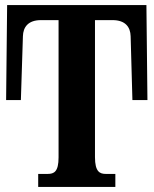

<svg xmlns="http://www.w3.org/2000/svg" viewBox="-20 -734 603 754"><path d="M130 0H433V-51H396C372 -51 353 -59 353 -117V-655H422C473 -655 492 -627 493 -592L500 -341H559L555 -714H8L4 -341H62L70 -592C71 -627 90 -655 141 -655H210V-116C210 -59 192 -51 167 -51H130Z"/></svg>

Font: Noto Serif Condensed
Style: Bold
Weight: 700
Width: 3
Designer: Monotype Design Team
Foundry: Monotype Imaging Inc.
Version: Version 2.015